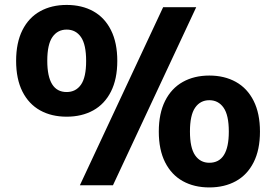

<svg xmlns="http://www.w3.org/2000/svg" viewBox="-20 -770 1148 798"><path d="M47 -517Q47 -592.5 73.2 -644.8Q99.5 -697 146.8 -723.2Q194 -749.5 257 -749.5Q320.5 -749.5 367.8 -723.2Q415 -697 441.2 -644.8Q467.5 -592.5 467.5 -517Q467.5 -441.5 441.2 -389.5Q415 -337.5 367.5 -311.2Q320 -285 257 -285Q194 -285 146.8 -311.2Q99.5 -337.5 73.2 -389.5Q47 -441.5 47 -517ZM312 0 658 -740H795.5L449.5 0ZM338 -516.5Q338 -585 316.5 -616Q295 -647 257 -647Q219.5 -647 198 -616.2Q176.5 -585.5 176.5 -517.5Q176.5 -387.5 257 -387.5Q295 -387.5 316.5 -418Q338 -448.5 338 -516.5ZM640 -223Q640 -298.5 666.2 -350.8Q692.5 -403 739.8 -429.5Q787 -456 850 -456Q913 -456 960.5 -429.5Q1008 -403 1034.2 -350.8Q1060.5 -298.5 1060.5 -223Q1060.5 -147.5 1034.2 -95.5Q1008 -43.5 960.5 -17.2Q913 9 850 9Q787 9 739.8 -17.2Q692.5 -43.5 666.2 -95.5Q640 -147.5 640 -223ZM931 -223Q931 -291.5 909.2 -322.5Q887.5 -353.5 850 -353.5Q812.5 -353.5 791 -322.5Q769.5 -291.5 769.5 -223.5Q769.5 -155.5 791 -124.5Q812.5 -93.5 850 -93.5Q931 -93.5 931 -223Z"/></svg>

Font: Encode Sans Semi Expanded
Style: Bold
Weight: 700
Width: 6
Designer: Multiple Designers
Foundry: Impallari Type
Version: Version 2.000